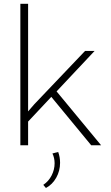

<svg xmlns="http://www.w3.org/2000/svg" viewBox="-20 -752 575 994"><path d="M125.5 0H85.4V-732.4H125.5V-175.3L157.2 -211.9L420.4 -488.3H469.7L272.9 -278.8L503.4 0H452.1L245.6 -250.5L125.5 -122.6ZM217.8 221.2 204.1 205.1Q231.9 186.5 247.3 156.2Q262.7 126 262.7 93.3Q262.7 65.9 251.5 42.5L281.2 34.7Q291 61 291 90.8Q291 132.8 271 168.2Q251 203.6 217.8 221.2Z"/></svg>

Font: Kumbh Sans ExtraLight
Style: Regular
Weight: 250
Version: Version 1.005